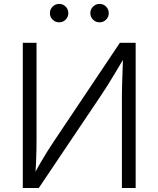

<svg xmlns="http://www.w3.org/2000/svg" viewBox="-20 -942 794 962"><path d="M659.7 0H590.8V-460.9Q590.8 -482.4 591.6 -513.4Q592.3 -544.4 594 -583.5Q595.7 -622.6 596.7 -667.5L609.9 -665.5Q581.1 -617.2 559.6 -580.8Q538.1 -544.4 520 -515.9Q502 -487.3 483.9 -460.4L174.3 0H94.2V-727.5H163.1V-244.1Q163.1 -221.2 162.6 -191.4Q162.1 -161.6 160.6 -127.9Q159.2 -94.2 156.7 -59.1L145.5 -60.1Q164.6 -94.7 182.9 -126.5Q201.2 -158.2 218.3 -185.3Q235.4 -212.4 249 -232.4L580.6 -727.5H659.7ZM479 -830.1Q460 -830.1 446.3 -843.5Q432.6 -856.9 432.6 -876Q432.6 -895.5 446.3 -908.9Q460 -922.4 479 -922.4Q498 -922.4 511.5 -908.9Q524.9 -895.5 524.9 -876Q524.9 -856.9 511.5 -843.5Q498 -830.1 479 -830.1ZM276.4 -830.1Q257.3 -830.1 243.7 -843.5Q230 -856.9 230 -876Q230 -895.5 243.7 -908.9Q257.3 -922.4 276.4 -922.4Q295.4 -922.4 308.8 -908.9Q322.3 -895.5 322.3 -876Q322.3 -856.9 308.8 -843.5Q295.4 -830.1 276.4 -830.1Z"/></svg>

Font: Inter 16pt Light
Style: Regular
Weight: 300
Version: Version 4.001;git-66647c0bb